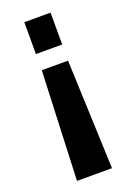

<svg xmlns="http://www.w3.org/2000/svg" viewBox="-137 -592 552 804"><g transform="rotate(-20 139.0 -190.0)"><path d="M61 160 81 -326H198L217 160ZM81 -398V-540H198V-398Z"/></g></svg>

Font: Pathway Extreme Condensed
Style: Bold
Weight: 700
Width: 3
Version: Version 1.001;gftools[0.9.26]